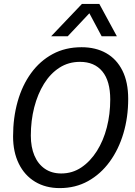

<svg xmlns="http://www.w3.org/2000/svg" viewBox="-20 -952 690 984"><path d="M286 12Q214 12 160 -20.5Q106 -53 76.5 -113Q47 -173 47 -253Q47 -349 70.5 -432Q94 -515 139.5 -577.5Q185 -640 250 -675Q315 -710 398 -710Q471 -710 524.5 -679.5Q578 -649 607.5 -590Q637 -531 637 -445Q637 -351 612.5 -268.5Q588 -186 542 -123Q496 -60 431.5 -24Q367 12 286 12ZM294 -63Q351 -63 397 -94Q443 -125 476.5 -178Q510 -231 527.5 -299Q545 -367 545 -442Q545 -537 504.5 -586Q464 -635 390 -635Q331 -635 284.5 -605Q238 -575 205.5 -522.5Q173 -470 155.5 -402Q138 -334 138 -257Q138 -198 156.5 -154.5Q175 -111 210 -87Q245 -63 294 -63ZM242 -766 400 -932H489L579 -766H501L438 -884L327 -766Z"/></svg>

Font: Azeret Mono Thin Light
Style: Italic
Weight: 300
Italic angle: -12°
Version: Version 1.002